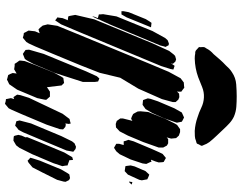

<svg xmlns="http://www.w3.org/2000/svg" viewBox="-120 -840 973 773"><g transform="rotate(90 366.5 -453.5)"><path d="M379 -619 337 -524 293 -451 273 -368 244 -294 196 -178 167 -109 155 -83 149 -73 132 -59 121 -62 113 -63 109 -71 103 -82 106 -108 114 -127 106 -124 98 -122 92 -128 83 -139 78 -159 84 -198 115 -274 235 -565 269 -646 295 -694 312 -707 326 -708 333 -709 342 -702 349 -697V-685L348 -680L351 -682L357 -688L371 -689L381 -685L391 -674V-663ZM456 -627 435 -580 419 -553 402 -541 391 -542 383 -543 381 -548 376 -562 378 -573 388 -603 416 -669 429 -692 433 -699 453 -708 463 -703 470 -699 471 -694 474 -679 470 -667ZM552 -544 526 -482 509 -449 493 -434 479 -433 467 -437 457 -451V-462L465 -494L467 -500L462 -497L457 -495L449 -498L439 -503L436 -508L429 -521L428 -532L431 -564L460 -636L477 -670L483 -680L500 -692H512L526 -687L536 -676L537 -666L538 -656L533 -638L540 -644H557L566 -639L574 -624V-606ZM246 -616 111 -291 78 -213 62 -189 56 -194 50 -198 51 -204 53 -219 62 -242 60 -240 52 -241 46 -242 44 -248 40 -270 58 -347 154 -580 185 -648 199 -666 205 -672 219 -676 228 -673 237 -663 235 -655 240 -663 245 -670 260 -665 258 -654ZM163 -612 80 -413 61 -371 60 -370 57 -361 49 -344 45 -338 48 -349 53 -361 38 -365V-371L37 -382L46 -436L105 -581L133 -632L142 -642L155 -647L162 -646L169 -633L167 -628ZM622 -493 601 -449 589 -435 575 -426 559 -435V-447L564 -465H560H549L547 -473L543 -484L549 -505L581 -581L594 -610L600 -622L616 -635L623 -631L632 -626L633 -621L634 -606L630 -593L623 -575H625L631 -577L633 -571L640 -556L638 -541ZM85 -563 50 -477 38 -456H25V-464L29 -485L57 -554L67 -570L72 -577L90 -575ZM683 -482 669 -469 655 -471 649 -472 648 -477 646 -493 650 -509 669 -553 683 -568 691 -565 702 -560 703 -554 706 -538 704 -528ZM713 -500 723 -497 716 -489 711 -486ZM310 -301 274 -189 237 -101 223 -75 217 -67 197 -59 188 -65 181 -70 180 -84 197 -143 267 -313 287 -357 296 -367 308 -362 310 -348ZM586 -235 540 -125 513 -61 503 -42 494 -35 486 -28 475 -31 468 -33 465 -46 477 -92 528 -214 549 -257 557 -267 571 -273 580 -271 591 -262 590 -257ZM637 -182 601 -97 575 -45 565 -32 553 -25 546 -21 533 -22 528 -23 526 -28 523 -41 526 -54 533 -70 532 -76 538 -91 551 -123 594 -226 613 -258 624 -261 625 -246V-245L626 -246L637 -242L646 -239L647 -229L649 -218ZM482 -155 440 -55 422 -14 416 -2 398 13 387 10 379 9 378 3 375 -11 379 -24 371 -21 361 -36 363 -49 374 -84 438 -219 453 -239 459 -247 472 -250 477 -252 479 -244 477 -230 482 -232 491 -230 501 -221 500 -208ZM704 -197 675 -139V-138L674 -137L654 -98L635 -82L627 -78L621 -84L615 -89L618 -100L627 -128L662 -213L676 -237L682 -246L697 -249L705 -245L712 -231L711 -223ZM375 -117 341 -36 319 -4 306 2 301 5 290 2 282 0 278 -8 274 -18 276 -34 259 -24 245 -26H237L232 -34L224 -45V-51L226 -67L242 -109L272 -183L288 -213L294 -222L308 -224L314 -225L324 -215L331 -156L349 -168H360H369L376 -160L382 -153L381 -145ZM198 -827Q209 -840 220 -852.5Q231 -865 243 -876Q249 -883 256 -889.5Q263 -896 271 -901Q293 -916 319.5 -918Q346 -920 368 -920Q389 -920 409.5 -918.5Q430 -917 449 -909Q464 -902 476.5 -890.5Q489 -879 500 -867Q513 -853 526.5 -839Q540 -825 552 -810Q560 -799 564 -787Q565 -785 566 -783Q567 -781 567 -779Q567 -777 564.5 -773Q562 -769 561 -767Q561 -766 560 -763.5Q559 -761 558 -760Q556 -758 552.5 -757.5Q549 -757 547 -756Q538 -752 528 -751.5Q518 -751 507 -751Q478 -753 453 -762Q433 -768 413.5 -777.5Q394 -787 372 -788Q351 -789 331 -781Q311 -773 291 -765Q255 -752 216 -751Q210 -751 205 -751.5Q200 -752 195 -753Q193 -753 190.5 -753Q188 -753 187 -754Q183 -755 180 -758.5Q177 -762 174 -764Q173 -765 171.5 -766Q170 -767 170 -768Q169 -769 169.5 -770.5Q170 -772 170 -773Q170 -777 169.5 -781.5Q169 -786 170 -789Q170 -791 172 -793.5Q174 -796 175 -798Q179 -806 184.5 -813Q190 -820 198 -827Z"/></g></svg>

Font: Rubik Marker Hatch
Style: Regular
Weight: 400
Designer: Hubert and Fischer, NaN
Foundry: Hubert & Fischer, NaN
Version: Version 2.200